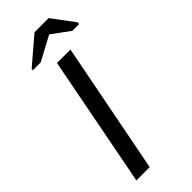

<svg xmlns="http://www.w3.org/2000/svg" viewBox="-280 -911 949 949"><g transform="rotate(-45 194.0 -437.0)"><path d="M133 0H40L173 -688H267ZM301 -874 388 -757 386 -747H339L246 -815H245L118 -747H63L65 -757L202 -874Z"/></g></svg>

Font: Libra Sans
Style: Italic
Weight: 400
Italic angle: -12°
Foundry: Context Ltd
Version: Version 1.002